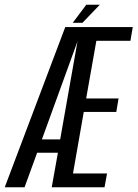

<svg xmlns="http://www.w3.org/2000/svg" viewBox="-55 -789 580 809"><path d="M-35 0 220 -675H504.5L494.5 -617H351L308 -374H444.5L435 -317.5H298L252.5 -58H396L385.5 0H163L189 -145.5H101.5L48.5 0ZM121.5 -201.5H198.5L271.5 -614.5ZM251.5 -693 308.5 -769H365.5L292.5 -693Z"/></svg>

Font: Anybody Condensed Regular
Style: Italic
Weight: 400
Width: 3
Italic angle: -10°
Designer: Tyler Finck
Foundry: Etcetera Type Company
Version: Version 1.010; ttfautohint (v1.8.3) -l 8 -r 50 -G 200 -x 14 